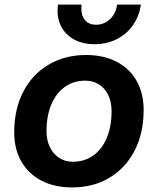

<svg xmlns="http://www.w3.org/2000/svg" viewBox="-20 -806 690 838"><path d="M42 -228Q42 -329 81.5 -405.5Q121 -482 192.5 -524Q264 -566 356 -566Q432 -566 489 -536.5Q546 -507 576.5 -452.5Q607 -398 607 -326Q607 -225 567.5 -148.5Q528 -72 457.5 -30Q387 12 295 12Q218 12 161 -17.5Q104 -47 73 -101.5Q42 -156 42 -228ZM298 -100Q348 -100 386.5 -127Q425 -154 446 -204Q467 -254 467 -321Q467 -361 452.5 -391Q438 -421 412 -437.5Q386 -454 352 -454Q302 -454 263.5 -427Q225 -400 204 -350Q183 -300 183 -233Q183 -194 197.5 -164Q212 -134 238 -117Q264 -100 298 -100ZM231 -760Q231 -768 233 -786H336Q335 -780 335 -769Q335 -736 352 -717Q369 -698 400 -698Q423 -698 443 -709.5Q463 -721 475.5 -741Q488 -761 491 -786H595Q588 -736 560.5 -696.5Q533 -657 489.5 -635Q446 -613 391 -613Q344 -613 307.5 -631.5Q271 -650 251 -683.5Q231 -717 231 -760Z"/></svg>

Font: Azeret Mono SemiBold
Style: Italic
Weight: 600
Italic angle: -12°
Designer: Martin Vácha
Foundry: Displaay
Version: Version 1.000; Glyphs 3.0.3, build 3074